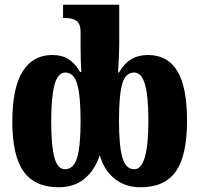

<svg xmlns="http://www.w3.org/2000/svg" viewBox="-20 -780 841 810"><path d="M32 -267Q32 -409 75.5 -478.5Q119 -548 200 -548Q243 -548 271 -529Q299 -510 318 -476H323Q320 -523 320 -588V-643Q320 -680 303 -692Q286 -704 254 -704H246V-760H483V-593Q483 -552 478 -474H482Q523 -548 604 -548Q687 -548 728 -480.5Q769 -413 769 -270Q769 -124 722 -57Q675 10 573 10Q508 10 463.5 -26Q419 -62 401 -125Q380 -62 336.5 -26Q293 10 228 10Q127 10 79.5 -56.5Q32 -123 32 -267ZM320 -269Q320 -374 306 -424Q292 -474 255 -474Q224 -474 210 -422.5Q196 -371 196 -268Q196 -165 209.5 -115.5Q223 -66 254 -66Q291 -66 305.5 -115Q320 -164 320 -269ZM606 -272Q606 -375 591.5 -424.5Q577 -474 546 -474Q509 -474 495.5 -426Q482 -378 482 -271Q482 -166 496 -116Q510 -66 547 -66Q606 -66 606 -272Z"/></svg>

Font: Noto Serif CondBlack
Style: Regular
Weight: 900
Width: 3
Designer: Monotype Design Team
Foundry: Monotype Imaging Inc.
Version: Version 1.001